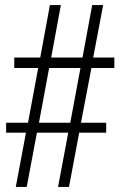

<svg xmlns="http://www.w3.org/2000/svg" viewBox="-20 -734 475 754"><path d="M42 0 82 -213H4V-252H90L130 -467H36V-508H138L176 -714H219L181 -508H304L342 -714H385L346 -508H429V-467H339L298 -252H397V-213H291L251 0H208L248 -213H125L85 0ZM133 -252H256L296 -467H173Z"/></svg>

Font: Noto Serif Khmer ExtraCondensed Light
Style: Regular
Weight: 300
Width: 2
Designer: Danh Hong and the Monotype Design Team
Foundry: Monotype Imaging Inc.
Version: Version 2.004